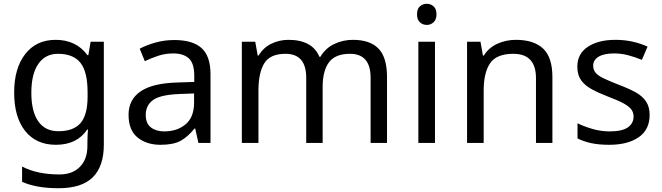

<svg xmlns="http://www.w3.org/2000/svg" viewBox="-20 -757 3506 1017"><path d="M275 -546Q328 -546 370.5 -526Q413 -506 443 -465H448L460 -536H530V9Q530 124 471.5 182Q413 240 290 240Q172 240 97 206V125Q176 167 295 167Q364 167 403.5 126.5Q443 86 443 16V-5Q443 -17 444 -39.5Q445 -62 446 -71H442Q388 10 276 10Q172 10 113.5 -63Q55 -136 55 -267Q55 -395 113.5 -470.5Q172 -546 275 -546ZM287 -472Q220 -472 183 -418.5Q146 -365 146 -266Q146 -167 182.5 -114.5Q219 -62 289 -62Q370 -62 407 -105.5Q444 -149 444 -246V-267Q444 -377 406 -424.5Q368 -472 287 -472Z M903 -545Q1001 -545 1048 -502Q1095 -459 1095 -365V0H1031L1014 -76H1010Q975 -32 936.5 -11Q898 10 830 10Q757 10 709 -28.5Q661 -67 661 -149Q661 -229 724 -272.5Q787 -316 918 -320L1009 -323V-355Q1009 -422 980 -448Q951 -474 898 -474Q856 -474 818 -461.5Q780 -449 747 -433L720 -499Q755 -518 803 -531.5Q851 -545 903 -545ZM929 -259Q829 -255 790.5 -227Q752 -199 752 -148Q752 -103 779.5 -82Q807 -61 850 -61Q918 -61 963 -98.5Q1008 -136 1008 -214V-262Z M1849 -546Q1940 -546 1985 -499.5Q2030 -453 2030 -349V0H1943V-345Q1943 -472 1834 -472Q1756 -472 1722.5 -427Q1689 -382 1689 -296V0H1602V-345Q1602 -472 1492 -472Q1411 -472 1380 -422Q1349 -372 1349 -278V0H1261V-536H1332L1345 -463H1350Q1375 -505 1417.5 -525.5Q1460 -546 1508 -546Q1634 -546 1672 -456H1677Q1704 -502 1750.5 -524Q1797 -546 1849 -546Z M2241 -737Q2261 -737 2276.5 -723.5Q2292 -710 2292 -681Q2292 -653 2276.5 -639Q2261 -625 2241 -625Q2219 -625 2204 -639Q2189 -653 2189 -681Q2189 -710 2204 -723.5Q2219 -737 2241 -737ZM2284 -536V0H2196V-536Z M2712 -546Q2808 -546 2857 -499.5Q2906 -453 2906 -349V0H2819V-343Q2819 -472 2699 -472Q2610 -472 2576 -422Q2542 -372 2542 -278V0H2454V-536H2525L2538 -463H2543Q2569 -505 2615 -525.5Q2661 -546 2712 -546Z M3421 -148Q3421 -70 3363 -30Q3305 10 3207 10Q3151 10 3110.5 1Q3070 -8 3039 -24V-104Q3071 -88 3116.5 -74.5Q3162 -61 3209 -61Q3276 -61 3306 -82.5Q3336 -104 3336 -140Q3336 -160 3325 -176Q3314 -192 3285.5 -208Q3257 -224 3204 -244Q3152 -264 3115 -284Q3078 -304 3058 -332Q3038 -360 3038 -404Q3038 -472 3093.5 -509Q3149 -546 3239 -546Q3288 -546 3330.5 -536.5Q3373 -527 3410 -510L3380 -440Q3346 -454 3309 -464Q3272 -474 3233 -474Q3179 -474 3150.5 -456.5Q3122 -439 3122 -409Q3122 -387 3135 -371.5Q3148 -356 3178.5 -341.5Q3209 -327 3260 -307Q3311 -288 3347 -268Q3383 -248 3402 -219.5Q3421 -191 3421 -148Z"/></svg>

Font: Noto Sans PhagsPa
Style: Regular
Weight: 400
Designer: Monotype Design Team
Foundry: Monotype Imaging Inc.
Version: Version 2.004; ttfautohint (v1.8.4.7-5d5b)